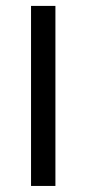

<svg xmlns="http://www.w3.org/2000/svg" viewBox="-20 -614 286 634"><path d="M82.5 -252V-594.5H163V-252ZM82.5 0V-323H163V0Z"/></svg>

Font: Anek Gujarati Medium
Style: Regular
Weight: 400
Version: Version 1.003